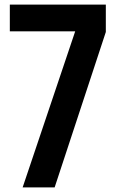

<svg xmlns="http://www.w3.org/2000/svg" viewBox="-20 -820 513 840"><path d="M79 0 309 -683H23V-800H443V-680L219 0Z"/></svg>

Font: Big Shoulders Text ExtraBold
Style: Regular
Weight: 800
Designer: Patric King
Foundry: XO Type Co
Version: Version 1.000; ttfautohint (v1.8.2)